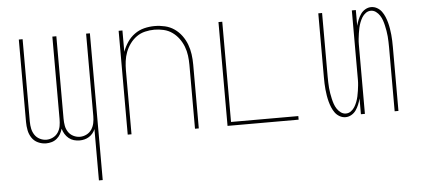

<svg xmlns="http://www.w3.org/2000/svg" viewBox="-50 -635 2100 958"><g transform="rotate(-5 1000.0 -156.5)"><path d="M409 215V-42Q404 -30 396 -20.5Q388 -11 377.5 -4.5Q367 2 355 5Q343 8 331 8Q316 8 302 4Q288 0 276.5 -9.5Q265 -19 257.5 -31.5Q250 -44 246 -58Q242 -44 235 -31.5Q228 -19 216.5 -9.5Q205 0 191 4Q177 8 163 8Q142 8 122.5 -1Q103 -10 91.5 -27.5Q80 -45 76 -65.5Q72 -86 72 -107V-520H91V-107Q91 -89 94.5 -72Q98 -55 107.5 -40.5Q117 -26 133 -18Q149 -10 166 -10Q183 -10 199 -18Q215 -26 224.5 -40.5Q234 -55 237 -72Q240 -89 240 -107V-520H260V-107Q260 -89 263 -72Q266 -55 275.5 -40.5Q285 -26 301 -18Q317 -10 334 -10Q351 -10 367 -18Q383 -26 392.5 -40.5Q402 -55 405.5 -72Q409 -89 409 -107V-520H428V215Z M572 0V-520H591V-413Q600 -438 615 -460.5Q630 -483 652 -499Q674 -515 700 -521.5Q726 -528 753 -528Q779 -528 804.5 -522Q830 -516 851 -501.5Q872 -487 887.5 -466Q903 -445 912 -421Q921 -397 924.5 -371.5Q928 -346 928 -320V0H909V-320Q909 -343 906 -366.5Q903 -390 894.5 -412Q886 -434 872 -453Q858 -472 839 -485.5Q820 -499 796.5 -504.5Q773 -510 750 -510Q727 -510 703.5 -504.5Q680 -499 661 -485.5Q642 -472 628 -453Q614 -434 605.5 -412Q597 -390 594 -366.5Q591 -343 591 -320V0Z M1072 0V-520H1091V-18H1428V0Z M1663 8Q1647 8 1633 0Q1619 -8 1610 -20.5Q1601 -33 1595 -47.5Q1589 -62 1585 -77Q1581 -92 1578.5 -107.5Q1576 -123 1574.5 -138Q1573 -153 1572.5 -168.5Q1572 -184 1572 -200V-520H1591V-200Q1591 -186 1591.5 -172Q1592 -158 1593 -144.5Q1594 -131 1596.5 -117Q1599 -103 1602 -89.5Q1605 -76 1609.5 -63Q1614 -50 1621.5 -38.5Q1629 -27 1640.5 -18.5Q1652 -10 1666 -10Q1680 -10 1691.5 -18.5Q1703 -27 1710 -38.5Q1717 -50 1722 -63Q1727 -76 1730 -89.5Q1733 -103 1735 -117Q1737 -131 1738.5 -144.5Q1740 -158 1740 -172Q1740 -186 1740 -200V-520H1760V-441Q1764 -457 1770 -471.5Q1776 -486 1785 -499Q1794 -512 1808 -520Q1822 -528 1837 -528Q1853 -528 1867 -520Q1881 -512 1890 -499.5Q1899 -487 1905 -472.5Q1911 -458 1915 -443Q1919 -428 1921.5 -412.5Q1924 -397 1925.5 -382Q1927 -367 1927.5 -351.5Q1928 -336 1928 -320V0H1909V-320Q1909 -334 1908.5 -348Q1908 -362 1907 -375.5Q1906 -389 1903.5 -403Q1901 -417 1898 -430.5Q1895 -444 1890.5 -457Q1886 -470 1878.5 -481.5Q1871 -493 1859.5 -501.5Q1848 -510 1834 -510Q1820 -510 1808.5 -501.5Q1797 -493 1790 -481.5Q1783 -470 1778 -457Q1773 -444 1770 -430.5Q1767 -417 1765 -403Q1763 -389 1761.5 -375.5Q1760 -362 1760 -348Q1760 -334 1760 -320V0H1740V-79Q1736 -63 1730 -48.5Q1724 -34 1715 -21Q1706 -8 1692 0Q1678 8 1663 8Z"/></g></svg>

Font: Iosevka Term Curly Thin
Style: Regular
Weight: 100
Designer: Belleve Invis
Foundry: Belleve Invis
Version: Version 32.3.0